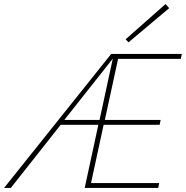

<svg xmlns="http://www.w3.org/2000/svg" viewBox="-51 -923 913 943"><path d="M580 -715 566 -730 762 -903 780 -883ZM529 -634 464 -334H738L733 -310H458L396 -24H731L726 0H365L432 -310H247L2 0H-31L495 -658H842L837 -634ZM438 -334 503 -635 265 -334Z"/></svg>

Font: Ysabeau Infant Extralight
Style: Italic
Weight: 200
Italic angle: -12°
Designer: Christian Thalmann (Catharsis Fonts)
Version: Version 0.003